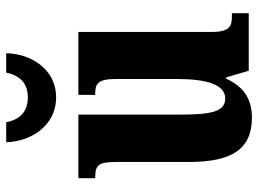

<svg xmlns="http://www.w3.org/2000/svg" viewBox="-124 -678 813 604"><g transform="rotate(-90 282.0 -376.5)"><path d="M277 -606C368 -606 415 -688 416 -763H355C345 -715 317 -695 277 -695C237 -695 208 -715 199 -763H136C138 -688 186 -606 277 -606ZM214 10C272 10 311 -16 336 -71H340L361 0H542V-53H533C503 -53 483 -58 483 -116V-536H285V-483H288C318 -483 335 -477 335 -419V-227C335 -134 318 -74 274 -74C232 -74 223 -118 223 -216V-536H23V-483H26C67 -483 74 -470 74 -413V-188C74 -53 114 10 214 10Z"/></g></svg>

Font: Noto Serif Georgian ExtraCondensed ExtraBold
Style: Regular
Weight: 800
Width: 2
Designer: Monotype Design Team, Akaki Razmadze
Foundry: Google LLC
Version: Version 2.003